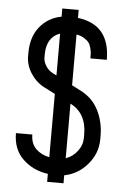

<svg xmlns="http://www.w3.org/2000/svg" viewBox="-55 -769 559 855"><g transform="rotate(5 225.0 -341.5)"><path d="M188.5 -430.2V-617.2Q159.7 -607.9 144 -582.8Q128.4 -557.6 128.4 -519V-504.4Q128.4 -486.8 140.1 -467.8Q151.9 -448.7 172.9 -438ZM261.7 -310.5V-66.4Q293 -77.1 313.7 -104.5Q334.5 -131.8 334.5 -164.6V-179.2Q334.5 -273.9 261.7 -310.5ZM261.7 45.4H188.5V9.8Q121.6 0.5 76.4 -43Q31.2 -86.4 31.2 -158.7H104.5Q104.5 -118.7 128.2 -95.2Q151.9 -71.8 188.5 -64.5V-347.7L139.6 -372.6Q102.1 -392.1 78.6 -428.5Q55.2 -464.8 55.2 -504.4V-519Q55.2 -591.3 92.3 -636.7Q129.4 -682.1 188.5 -692.9V-729.5H261.7V-693.8Q405.8 -675.8 405.8 -519H332.5Q332.5 -533.7 332 -542.2Q331.5 -550.8 327.9 -565.4Q324.2 -580.1 317.1 -589.4Q310.1 -598.6 295.9 -607.4Q281.7 -616.2 261.7 -619.6V-392.6L301.8 -372.1Q355.5 -344.7 381.6 -293Q407.7 -241.2 407.7 -179.2V-164.6Q407.7 -101.1 365.2 -51.5Q322.8 -2 261.7 9.8Z"/></g></svg>

Font: Anka/Coder Narrow
Style: Regular
Weight: 400
Width: 3
Monospace: yes
Version: Version 001.100